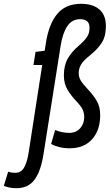

<svg xmlns="http://www.w3.org/2000/svg" viewBox="-144 -770 577 1010"><path d="M6 37 78 -428H32L43 -497L91 -503L97 -541Q112 -642 156.5 -696Q201 -750 283 -750Q344 -750 378.5 -720.5Q413 -691 413 -633Q413 -580 392.5 -547Q372 -514 333 -482Q296 -453 283 -431.5Q270 -410 270 -386Q270 -364 281 -346Q292 -328 321 -297Q350 -266 366.5 -236.5Q383 -207 383 -164Q383 -85 340.5 -37.5Q298 10 223 10Q192 10 167 3.5Q142 -3 125 -13L146 -86Q163 -79 182 -75Q201 -71 221 -71Q256 -71 277.5 -95Q299 -119 299 -154Q299 -175 291.5 -192Q284 -209 261 -234Q232 -264 212 -296.5Q192 -329 192 -373Q192 -426 212.5 -462Q233 -498 271 -530Q304 -559 315.5 -578.5Q327 -598 327 -623Q327 -648 314 -658.5Q301 -669 277 -669Q234 -669 209.5 -631.5Q185 -594 175 -529L85 40Q71 130 38 175Q5 220 -58 220Q-92 220 -124 208L-101 133Q-89 137 -81 138Q-73 139 -64 139Q-33 139 -17.5 112Q-2 85 6 37Z"/></svg>

Font: Georama Extra Condensed Medium
Style: Italic
Weight: 500
Width: 2
Italic angle: -9°
Designer: Jean-Baptiste Levee
Foundry: Production Type
Version: Version 1.000